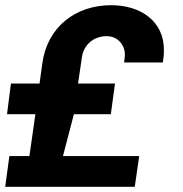

<svg xmlns="http://www.w3.org/2000/svg" viewBox="-30 -718 704 738"><path d="M12 -397 -3 -279H106L83 -118H6L-10 0H488L505 -118H212L254 -279H396L412 -397H270L285 -499C292 -546 330 -579 380 -579C422 -579 450 -546 450 -508C450 -503 450 -502 447 -478H596C600 -507 600 -509 600 -527C600 -633 515 -698 397 -698C259 -698 152 -613 133 -476L122 -397Z"/></svg>

Font: Chivo
Style: Bold Italic
Weight: 700
Italic angle: -8°
Designer: Hector Gatti
Foundry: Omnibus-Type
Version: Version 1.003;PS 001.003;hotconv 1.0.70;makeotf.lib2.5.58329